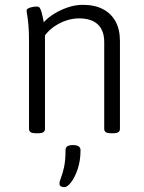

<svg xmlns="http://www.w3.org/2000/svg" viewBox="-20 -549 597 794"><path d="M129 2Q113 2 106.5 -2.5Q100 -7 100 -16V-373Q100 -420 97.5 -446.5Q95 -473 92.5 -486.5Q90 -500 90 -506Q90 -510 94.5 -513Q99 -516 105.5 -518Q112 -520 119.5 -521Q127 -522 132 -522Q140 -522 144 -517Q148 -512 152 -498Q156 -484 161 -457Q179 -477 205.5 -493Q232 -509 262 -519Q292 -529 323 -529Q372 -529 406 -511Q440 -493 458 -460Q476 -427 476 -379V-16Q476 -7 469.5 -2.5Q463 2 447 2H440Q424 2 417.5 -2.5Q411 -7 411 -16V-375Q411 -423 384.5 -448Q358 -473 307 -473Q281 -473 255 -464.5Q229 -456 206 -440.5Q183 -425 166 -403V-16Q166 -7 159.5 -2.5Q153 2 137 2ZM246 225Q239 225 232.5 222Q226 219 226 211Q226 201 232.5 185Q239 169 245 141.5Q251 114 251 72Q251 61 258.5 56Q266 51 282 51Q313 51 313 72Q313 116 301 151Q289 186 273.5 205.5Q258 225 246 225Z"/></svg>

Font: Asap Light
Style: Regular
Weight: 300
Designer: Pablo Cosgaya
Foundry: Omnibus-Type
Version: Version 3.001